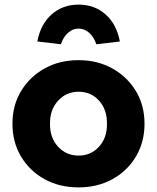

<svg xmlns="http://www.w3.org/2000/svg" viewBox="-20 -803 681 833"><path d="M321 10Q238 10 173.5 -25.5Q109 -61 71.5 -123.5Q34 -186 34 -266Q34 -346 71.5 -408Q109 -470 173.5 -506Q238 -542 321 -542Q403 -542 467.5 -506Q532 -470 569.5 -408Q607 -346 607 -266Q607 -186 569.5 -123.5Q532 -61 467.5 -25.5Q403 10 321 10ZM321 -128Q375 -128 410 -167Q445 -206 444 -266Q445 -327 410 -366Q375 -405 321 -405Q267 -405 231.5 -365.5Q196 -326 197 -266Q196 -206 231.5 -167Q267 -128 321 -128ZM244 -611 142 -623Q156 -698 204 -740.5Q252 -783 321 -783Q390 -783 438 -740.5Q486 -698 500 -623L398 -611Q387 -643 366.5 -661Q346 -679 321 -679Q296 -679 275.5 -661Q255 -643 244 -611Z"/></svg>

Font: Lexend
Style: Bold
Weight: 700
Designer: Bonnie Shaver-Troup, Thomas Jockin
Foundry: Lexend
Version: Version 1.007; ttfautohint (v1.8.3)